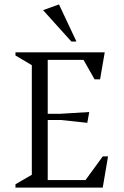

<svg xmlns="http://www.w3.org/2000/svg" viewBox="-20 -849 562 869"><path d="M50 0V-15L124 -58V-554L50 -598V-612H454L433 -490H408L358 -578H196V-334H253L384 -342L375 -293L255 -306H196V-34H367L445 -141H469L445 0ZM303 -661 175 -803 247 -829 326 -661Z"/></svg>

Font: Ancizar Serif Light
Style: Regular
Weight: 300
Designer: Cesar Puertas, Viviana Monsalve, Julian Moncada, Julian Prieto, Jose Castro, Felipe Aragon, Mariel Hernandez, Sara Alarc
Version: Version 8.100